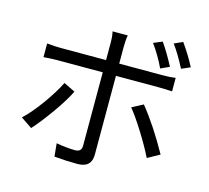

<svg xmlns="http://www.w3.org/2000/svg" viewBox="-119 -958 1238 1140"><g transform="rotate(15 500.0 -388.0)"><path d="M952.1 -685.5 898.4 -662.1Q852.5 -750 817.4 -795.9L870.1 -819.3Q920.9 -747.1 952.1 -685.5ZM832 -656.2 778.3 -631.8Q744.1 -704.1 698.2 -767.6L752 -790Q791 -734.4 832 -656.2ZM252 -401.4 322.3 -367.2Q293 -306.6 234.4 -224.6Q175.8 -142.6 129.9 -91.8L60.5 -138.7Q109.4 -183.6 165.5 -261.7Q221.7 -339.8 252 -401.4ZM800.8 -521.5H536.1V-37.1Q536.1 43 450.2 43Q377.9 43 307.6 36.1L299.8 -43.9Q365.2 -32.2 416 -32.2Q455.1 -32.2 455.1 -70.3V-521.5H176.8Q146.5 -521.5 91.8 -517.6V-601.6Q138.7 -596.7 176.8 -596.7H455.1V-700.2Q455.1 -746.1 448.2 -771.5H542Q536.1 -744.1 536.1 -699.2V-596.7H799.8Q849.6 -596.7 881.8 -601.6V-518.6Q840.8 -521.5 800.8 -521.5ZM671.9 -364.3 740.2 -400.4Q826.2 -294.9 913.1 -138.7L838.9 -97.7Q807.6 -161.1 758.3 -240.2Q709 -319.3 671.9 -364.3Z"/></g></svg>

Font: GenYoGothic TW TTF Regular
Style: Regular
Weight: 400
Version: Version 1.300